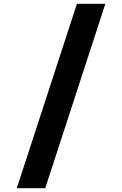

<svg xmlns="http://www.w3.org/2000/svg" viewBox="-20 -843 640 1006"><path d="M68 143 383 -823H532L217 143Z"/></svg>

Font: Iosevka Etoile Heavy
Style: Regular
Weight: 900
Designer: Belleve Invis
Foundry: Belleve Invis
Version: Version 22.1.2; ttfautohint (v1.8.4)